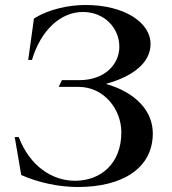

<svg xmlns="http://www.w3.org/2000/svg" viewBox="-20 -735 689 769"><path d="M292 14C469 14 592 -60 592 -201C592 -290 524 -365 404 -399C513 -429 583 -484 583 -559C583 -645 478 -715 323 -715C254 -715 176 -698 116 -661L93 -495H108C144 -615 223 -687 312 -687C401 -687 458 -620 458 -548C458 -476 398 -414 298 -414H228L215 -387H294C398 -387 466 -296 466 -205C466 -79 383 -12 283 -11C188 -10 99 -71 55 -186H39L65 -34C135 -3 217 14 292 14Z"/></svg>

Font: Sprat Medium
Style: Regular
Weight: 500
Designer: Ethan Nakache
Foundry: Collletttivo
Version: Version 2.000;Glyphs 3.2 (3217)